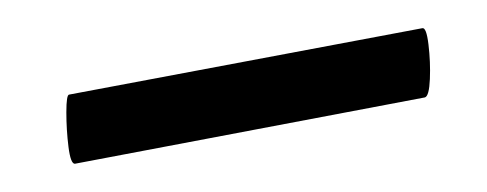

<svg xmlns="http://www.w3.org/2000/svg" viewBox="-20 -281 345 136"><path d="M33 -165Q30 -165 28.5 -177Q27 -189 27 -201.5Q27 -214 29 -214L279 -261Q282 -262 283.5 -249.5Q285 -237 284.5 -225Q284 -213 281 -212Z"/></svg>

Font: Cormorant Infant Light SemiBold
Style: Italic
Weight: 600
Italic angle: -10°
Version: Version 4.001